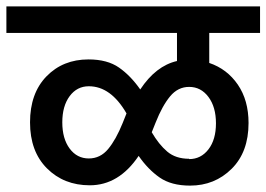

<svg xmlns="http://www.w3.org/2000/svg" viewBox="-40 -674 834 601"><path d="M774 -571H615V-477Q671 -458 704.5 -409Q738 -360 738 -289Q738 -198 685 -145.5Q632 -93 555 -93Q496 -93 459.5 -118.5Q423 -144 394 -186Q332 -94 241 -94Q160 -94 107 -147Q54 -200 54 -291Q54 -382 105.5 -435Q157 -488 237 -488Q296 -488 332.5 -462.5Q369 -437 399 -394Q448 -468 514 -483V-571H-20V-654H774ZM238 -178Q274 -178 298.5 -207.5Q323 -237 344 -289L356 -319Q307 -404 238 -404Q201 -404 178 -373Q155 -342 155 -291Q155 -240 178 -209Q201 -178 238 -178ZM552 -177V-176Q589 -176 612.5 -206.5Q636 -237 636 -288Q636 -339 612.5 -370.5Q589 -402 552 -402Q517 -402 492.5 -372.5Q468 -343 447 -290L435 -260Q457 -222 483.5 -199.5Q510 -177 552 -177Z"/></svg>

Font: Martel Sans DemiBold
Style: Regular
Weight: 600
Designer: Dan Reynolds and Mathieu Réguer
Foundry: Dan Reynolds and Mathieu Réguer
Version: Version 1.001;PS 001.001;hotconv 1.0.70;makeotf.lib2.5.58329